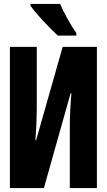

<svg xmlns="http://www.w3.org/2000/svg" viewBox="-20 -951 540 971"><path d="M30 0H202L337 -479H341Q333 -384 333 -311V0H470V-714H297L163 -243H159Q163 -296 164.5 -336Q166 -376 166 -408V-714H30ZM272 -771H366V-784Q349 -807 323 -853Q297 -899 284 -931H134V-922Q147 -903 173 -873.5Q199 -844 227 -815.5Q255 -787 272 -771Z"/></svg>

Font: Noto Sans Mono Condensed Extra
Style: Regular
Weight: 800
Width: 3
Designer: Monotype Design Team
Foundry: Monotype Imaging Inc.
Version: Version 1.900